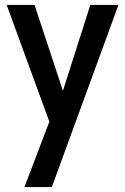

<svg xmlns="http://www.w3.org/2000/svg" viewBox="-20 -516 507 778"><path d="M180 -23 7 -496H120L235 -148L346 -496H460L190 242H79Z"/></svg>

Font: Cabin Condensed SemiBold
Style: Regular
Weight: 600
Width: 3
Designer: Pablo Impallari
Foundry: Pablo Impallari. http://www.impallari.com Igino Marini. http://www.ikern.com
Version: Version 2.200